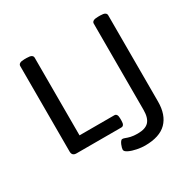

<svg xmlns="http://www.w3.org/2000/svg" viewBox="-190 -888 1249 1253"><g transform="rotate(-30 435.0 -261.0)"><path d="M553 180Q526 180 493 173.5Q460 167 436 155.5Q412 144 412 130Q412 125 414.5 115Q417 105 421.5 94.5Q426 84 432 76Q438 68 445 68Q454 68 466 73Q478 78 498.5 83Q519 88 551 88Q609 88 634.5 60.5Q660 33 660 -27V-677Q660 -689 671 -695.5Q682 -702 707 -702H723Q748 -702 758.5 -695.5Q769 -689 769 -677V-27Q769 73 716 126.5Q663 180 553 180ZM139 0Q106 0 106 -33V-677Q106 -689 117 -695.5Q128 -702 152 -702H168Q194 -702 204.5 -695.5Q215 -689 215 -677V-92H477Q500 -92 500 -56V-36Q500 0 477 0Z"/></g></svg>

Font: Asap Expanded Medium
Style: Regular
Weight: 500
Width: 7
Designer: Pablo Cosgaya
Foundry: Omnibus-Type
Version: Version 3.001